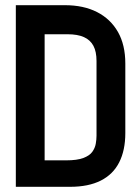

<svg xmlns="http://www.w3.org/2000/svg" viewBox="-20 -720 539 740"><path d="M230 -700H41V0H250Q321 0 368.5 -24Q416 -48 439.5 -94.5Q463 -141 463 -207V-475Q463 -547 434.5 -597Q406 -647 354 -673.5Q302 -700 230 -700ZM235 -102H152V-588H240Q279 -588 303.5 -577Q328 -566 340 -543.5Q352 -521 352 -485V-197Q352 -182 349 -165.5Q346 -149 335.5 -134.5Q325 -120 301 -111Q277 -102 235 -102Z"/></svg>

Font: Advent Pro
Style: Regular
Weight: 400
Designer: VivaRado, Andreas Kalpakidis
Foundry: VivaRado, Andreas Kalpakidis
Version: Version 3.000